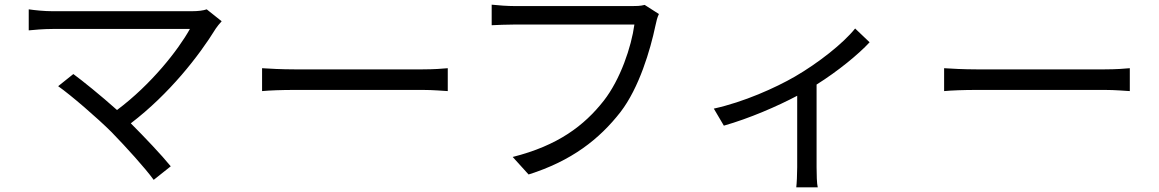

<svg xmlns="http://www.w3.org/2000/svg" viewBox="-20 -725 4960 822"><path d="M865 -685C851 -680 829 -677 801 -677H205C170 -677 131 -681 103 -685V-595C123 -597 166 -601 205 -601H793C743 -511 628 -364 481 -254C413 -315 331 -381 294 -408L229 -356C282 -319 398 -219 458 -159C521 -94 601 -6 638 45L711 -13C671 -62 600 -137 540 -197C705 -323 832 -486 904 -603C910 -612 919 -623 929 -634Z M1102 -335C1133 -338 1186 -340 1241 -340H1790C1835 -340 1877 -336 1897 -335V-433C1875 -431 1839 -428 1789 -428H1241C1185 -428 1132 -431 1102 -433Z M2740 -704C2721 -699 2702 -699 2687 -699H2185C2152 -699 2113 -702 2085 -705V-617C2111 -618 2145 -620 2185 -620H2696C2683 -524 2636 -385 2565 -294C2481 -187 2369 -102 2175 -53L2243 22C2427 -36 2546 -129 2637 -246C2716 -349 2764 -510 2786 -615C2790 -634 2794 -651 2801 -665Z M3641 -603C3590 -539 3483 -455 3383 -397C3300 -349 3164 -288 3036 -260L3079 -187C3188 -218 3308 -270 3393 -315V-9C3393 21 3391 62 3389 77H3481C3477 62 3476 21 3476 -9V-363C3567 -420 3656 -493 3703 -544Z M4022 -335C4053 -338 4106 -340 4161 -340H4710C4755 -340 4797 -336 4817 -335V-433C4795 -431 4759 -428 4709 -428H4161C4105 -428 4052 -431 4022 -433Z"/></svg>

Font: Noto Sans CJK SC Regular
Style: Regular
Weight: 400
Designer: Ryoko NISHIZUKA (kana & ideographs); Paul D. Hunt (Latin, Greek & Cyrillic); Wenlong ZHANG (bopomofo); Sandoll Communica
Foundry: Adobe Systems Incorporated
Version: Version 1.004;PS 1.004;hotconv 1.0.82;makeotf.lib2.5.63406